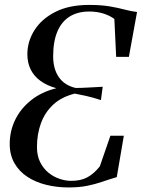

<svg xmlns="http://www.w3.org/2000/svg" viewBox="-20 -772 591 800"><path d="M265.5 9Q217 9 173 -1.8Q129 -12.5 94.8 -34.8Q60.5 -57 40.5 -91.5Q20.5 -126 20.5 -172.5Q20.5 -225.5 43 -272.2Q65.5 -319 109 -354Q152.5 -389 215 -404.5Q176 -415 148.8 -434.8Q121.5 -454.5 107.8 -482.5Q94 -510.5 94 -546Q94 -599.5 123.8 -646.5Q153.5 -693.5 210.8 -722.5Q268 -751.5 351.5 -751.5Q401 -751.5 436.5 -745.5Q472 -739.5 499 -732.2Q526 -725 551 -722L517 -535H464L456.5 -693Q437 -707.5 410.2 -715.8Q383.5 -724 351.5 -724Q304 -724 270.2 -703Q236.5 -682 219 -640.5Q201.5 -599 201.5 -537Q201.5 -485 225 -450.8Q248.5 -416.5 295 -405.5Q317 -405.5 347.5 -407.2Q378 -409 408 -410.5L400.5 -355Q367 -366 337.8 -372.5Q308.5 -379 291.5 -382Q236 -368 201.5 -335.8Q167 -303.5 150.5 -258.2Q134 -213 134 -159Q134 -122.5 147.5 -96Q161 -69.5 182.2 -52.2Q203.5 -35 228.2 -26.8Q253 -18.5 275 -18.5Q316.5 -18 344.5 -33.5Q372.5 -49 396 -79L440 -206.5H496L466.5 -34Q434.5 -24.5 405.5 -14.5Q376.5 -4.5 343.5 2.2Q310.5 9 265.5 9Z"/></svg>

Font: Merriweather 144pt
Style: Italic
Weight: 400
Italic angle: -7.8°
Version: Version 2.101